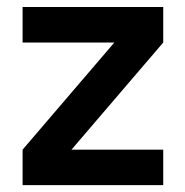

<svg xmlns="http://www.w3.org/2000/svg" viewBox="-20 -540 541 560"><path d="M456.1 -416 188.5 -103.5H456.1V0H45.9V-103.5L313.5 -416H45.9V-519.5H456.1Z"/></svg>

Font: Dinish Expanded
Style: Bold
Weight: 700
Width: 7
Designer: Charles Nix
Foundry: Playbeing
Version: Version 2.005; ttfautohint (v1.8.3)